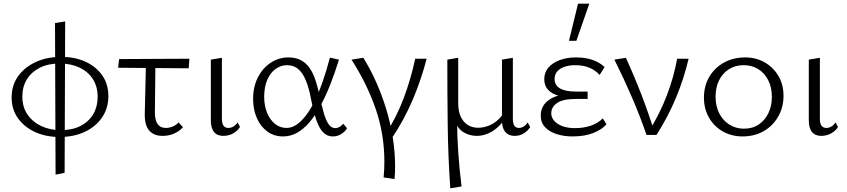

<svg xmlns="http://www.w3.org/2000/svg" viewBox="-20 -731 4587 1040"><path d="M303 11Q228 11 169.5 -16Q111 -43 77 -91Q43 -139 43 -203Q43 -269 78 -318Q113 -367 173.5 -395Q234 -423 311 -423Q386 -423 443.5 -396.5Q501 -370 534 -322.5Q567 -275 567 -211Q567 -145 533 -95Q499 -45 439.5 -17Q380 11 303 11ZM281 215 278 -606 333 -615 330 205ZM310 -26Q373 -26 417.5 -49.5Q462 -73 485.5 -113.5Q509 -154 509 -206Q509 -263 482.5 -303.5Q456 -344 409.5 -365.5Q363 -387 303 -387Q241 -387 195.5 -364Q150 -341 125.5 -301Q101 -261 101 -208Q101 -151 129 -110.5Q157 -70 204 -48Q251 -26 310 -26Z M620 -364 625 -411 1006 -413 1002 -361ZM764 -108 771 -408H822L819 -117Q819 -98 824 -80Q829 -62 842 -50Q855 -38 879 -38Q897 -38 915.5 -45.5Q934 -53 947 -68L971 -42Q954 -22 925.5 -8.5Q897 5 861 5Q831 5 811.5 -5.5Q792 -16 781.5 -33Q771 -50 767.5 -70Q764 -90 764 -108Z M1189 5Q1156 5 1139 -16.5Q1122 -38 1122 -79V-408L1182 -418V-88Q1182 -63 1190.5 -50.5Q1199 -38 1217 -38Q1231 -38 1244 -45.5Q1257 -53 1267 -68L1280 -43Q1267 -22 1243 -8.5Q1219 5 1189 5Z M1513 8Q1464 8 1427.5 -19Q1391 -46 1371 -92Q1351 -138 1351 -195Q1351 -262 1377.5 -313Q1404 -364 1447.5 -392Q1491 -420 1542 -420Q1583 -420 1611 -404.5Q1639 -389 1657.5 -362Q1676 -335 1688 -299Q1700 -263 1709 -222Q1721 -165 1732.5 -123.5Q1744 -82 1759 -59.5Q1774 -37 1796 -37Q1807 -37 1818.5 -43Q1830 -49 1839 -61L1860 -36Q1849 -18 1828.5 -5Q1808 8 1783 8Q1755 8 1735.5 -9.5Q1716 -27 1703 -56.5Q1690 -86 1680.5 -124Q1671 -162 1663 -203Q1653 -255 1637 -294.5Q1621 -334 1596.5 -356Q1572 -378 1534 -378Q1502 -378 1473.5 -358Q1445 -338 1428 -299.5Q1411 -261 1411 -206Q1411 -159 1426.5 -120.5Q1442 -82 1469.5 -60Q1497 -38 1532 -38Q1560 -38 1586 -55.5Q1612 -73 1637 -105.5Q1662 -138 1685 -185Q1708 -232 1728.5 -291Q1749 -350 1767 -419L1816 -408Q1794 -336 1769 -273Q1744 -210 1716 -158Q1688 -106 1656.5 -69Q1625 -32 1589.5 -12Q1554 8 1513 8Z M2117 239 2058 230Q2060 209 2061 188Q2062 167 2062 146Q2062 -5 2015 -141Q1968 -277 1884 -408L1948 -418Q1986 -357 2017.5 -286.5Q2049 -216 2072 -140Q2095 -64 2107.5 14Q2120 92 2120 168Q2120 186 2119.5 203.5Q2119 221 2117 239ZM2229 -413H2291Q2262 -300 2215 -189.5Q2168 -79 2097 26L2064 4Q2128 -96 2167 -200Q2206 -304 2229 -413Z M2419 289Q2407 115 2405 -59.5Q2403 -234 2403 -408L2462 -418V-171Q2462 -110 2491 -74.5Q2520 -39 2571 -39Q2597 -39 2625.5 -49.5Q2654 -60 2679 -83Q2704 -106 2718 -143L2735 -129Q2717 -84 2689 -54.5Q2661 -25 2628.5 -10Q2596 5 2562 5Q2525 5 2493 -13.5Q2461 -32 2446 -71L2456 -79Q2456 7 2462.5 98.5Q2469 190 2480 279ZM2768 5Q2746 5 2730.5 -4.5Q2715 -14 2707 -33Q2699 -52 2699 -79V-408L2758 -418V-88Q2758 -63 2766 -50.5Q2774 -38 2791 -38Q2804 -38 2816.5 -45.5Q2829 -53 2838 -68L2852 -43Q2839 -22 2817 -8.5Q2795 5 2768 5Z M3081 8Q3035 8 2995.5 -4.5Q2956 -17 2932.5 -42Q2909 -67 2909 -105Q2909 -159 2955 -191Q3001 -223 3091 -223V-202Q3043 -202 3006.5 -212Q2970 -222 2949 -244.5Q2928 -267 2928 -301Q2928 -339 2950.5 -365Q2973 -391 3012 -405.5Q3051 -420 3100 -420Q3152 -420 3190 -406.5Q3228 -393 3255 -368L3228 -325Q3206 -350 3173 -364Q3140 -378 3094 -378Q3065 -378 3040 -370Q3015 -362 2999.5 -345.5Q2984 -329 2984 -303Q2984 -269 3013.5 -252Q3043 -235 3099 -235H3163V-195H3099Q3029 -195 2997.5 -173Q2966 -151 2966 -117Q2966 -94 2983 -75.5Q3000 -57 3028.5 -47Q3057 -37 3094 -37Q3142 -37 3181 -50.5Q3220 -64 3245 -90L3265 -58Q3243 -31 3196 -11.5Q3149 8 3081 8ZM3062 -510 3111 -711H3172L3102 -510Z M3482 0Q3447 -102 3403 -204Q3359 -306 3308 -408L3370 -418Q3416 -318 3454.5 -218Q3493 -118 3524 -18H3494Q3553 -113 3591 -211.5Q3629 -310 3648 -413H3710Q3685 -306 3642 -202.5Q3599 -99 3536 0Z M4002 8Q3942 8 3894.5 -19.5Q3847 -47 3820 -94.5Q3793 -142 3793 -202Q3793 -266 3822 -315Q3851 -364 3901.5 -392Q3952 -420 4016 -420Q4076 -420 4122.5 -393Q4169 -366 4196.5 -319.5Q4224 -273 4224 -212Q4224 -149 4195 -99Q4166 -49 4116.5 -20.5Q4067 8 4002 8ZM4010 -34Q4057 -34 4091 -57.5Q4125 -81 4143 -120Q4161 -159 4161 -206Q4161 -258 4141 -297Q4121 -336 4086.5 -357Q4052 -378 4008 -378Q3962 -378 3927.5 -355.5Q3893 -333 3874.5 -295Q3856 -257 3856 -208Q3856 -156 3876 -117Q3896 -78 3931 -56Q3966 -34 4010 -34Z M4428 5Q4395 5 4378 -16.5Q4361 -38 4361 -79V-408L4421 -418V-88Q4421 -63 4429.5 -50.5Q4438 -38 4456 -38Q4470 -38 4483 -45.5Q4496 -53 4506 -68L4519 -43Q4506 -22 4482 -8.5Q4458 5 4428 5Z"/></svg>

Font: Ysabeau Office Light
Style: Regular
Weight: 300
Designer: Christian Thalmann (Catharsis Fonts)
Version: Version 2.001;gftools[0.9.30]; featfreeze: tnum,lnum,ss02